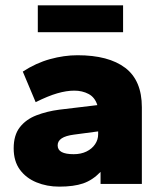

<svg xmlns="http://www.w3.org/2000/svg" viewBox="-20 -686 600 716"><path d="M201 10Q155 10 116 -6Q77 -22 54 -53.5Q31 -85 31 -133Q31 -182 54 -211.5Q77 -241 116 -256Q155 -271 201 -277L343 -294Q334 -323 310.5 -335.5Q287 -348 257 -348Q228 -348 193.5 -338Q159 -328 113 -305L65 -419Q114 -451 166.5 -465.5Q219 -480 269 -480Q385 -480 447 -433Q509 -386 509 -286V0H355V-45Q325 -14 290 -2Q255 10 201 10ZM255 -111Q282 -111 302.5 -121Q323 -131 334.5 -148Q346 -165 346 -185V-196L256 -184Q225 -180 210 -170Q195 -160 195 -144Q195 -127 210 -119Q225 -111 255 -111ZM121 -566V-666H439V-566Z"/></svg>

Font: Gantari ExtraBold
Style: Regular
Weight: 800
Version: Version 1.000